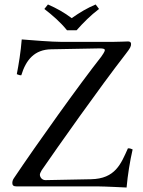

<svg xmlns="http://www.w3.org/2000/svg" viewBox="-20 -832 638 857"><path d="M545 5C550 -51 560 -113 572 -165C565 -167 564 -170 551 -170C520 -101 495 -34 386 -32L183 -28C166 -28 158 -43 158 -52C158 -57 161 -63 166 -72C239 -178 423 -439 541 -591C562 -618 565 -625 565 -636C565 -643 560 -647 552 -647C540 -647 509 -645 479 -645H258C211 -645 114 -653 77 -656C73 -602 63 -542 55 -501C65 -498 64 -496 75 -496C96 -565 134 -611 209 -612L424 -616C441 -616 448 -614 448 -608C448 -602 437 -586 432 -579C335 -456 145 -190 43 -38C37 -30 35 -22 35 -15C35 -5 40 0 54 0H418C445 0 545 5 545 5ZM279 -697H322C352 -731 384 -763 422 -792L407 -812C369 -796 337 -777 300 -751C267 -776 233 -795 194 -812L178 -792C214 -764 249 -734 279 -697Z"/></svg>

Font: Libertinus Serif Display
Style: Regular
Weight: 400
Designer: Philipp H. Poll, Khaled Hosny
Foundry: Caleb Maclennan
Version: Version 7.050;RELEASE